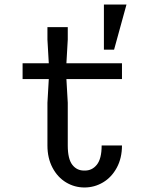

<svg xmlns="http://www.w3.org/2000/svg" viewBox="-20 -820 640 850"><path d="M430 -176H520Q520 -120 497 -77.5Q474 -35 436 -12.5Q398 10 354 10Q310 10 272.5 -12.5Q235 -35 212.5 -77.5Q190 -120 190 -176V-365L196 -470H80V-540H196L190 -645V-700H280V-645L274 -540H520V-470H274L280 -365V-176Q280 -116 300.5 -90Q321 -64 354 -65Q387 -64 408.5 -90.5Q430 -117 430 -176ZM440 -800H540L485 -600H440Z"/></svg>

Font: Sligoil Micro
Style: Regular
Weight: 400
Designer: Ariel Martín Pérez
Foundry: Igor Stepanchenko
Version: Version 1.001